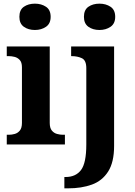

<svg xmlns="http://www.w3.org/2000/svg" viewBox="-20 -790 737 1050"><path d="M171 -626Q135 -626 110.5 -643.5Q86 -661 86 -698Q86 -736 110.5 -753Q135 -770 171 -770Q206 -770 231.5 -753Q257 -736 257 -698Q257 -661 231.5 -643.5Q206 -626 171 -626ZM17 0V-53H29Q44 -53 60.5 -57.5Q77 -62 88.5 -76Q100 -90 100 -118V-422Q100 -449 88 -462Q76 -475 59.5 -479Q43 -483 29 -483H17V-536H252V-118Q252 -90 263.5 -76Q275 -62 292 -57.5Q309 -53 323 -53H335V0ZM524 -626Q488 -626 463.5 -643.5Q439 -661 439 -698Q439 -736 463.5 -753Q488 -770 524 -770Q559 -770 584.5 -753Q610 -736 610 -698Q610 -661 584.5 -643.5Q559 -626 524 -626ZM332 240V178H339Q394 178 423 140Q452 102 452 0V-417Q452 -460 428 -471.5Q404 -483 372 -483H369V-536H604V8Q604 97 571.5 148Q539 199 482.5 219.5Q426 240 352 240Z"/></svg>

Font: Noto Serif Tamil
Style: Bold Italic
Weight: 700
Italic angle: -12°
Designer: Indian Type Foundry, Tom Grace, and the Monotype Design Team
Foundry: Monotype Imaging Inc.
Version: Version 2.003; ttfautohint (v1.8.4.7-5d5b)